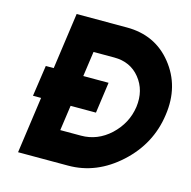

<svg xmlns="http://www.w3.org/2000/svg" viewBox="-103 -802 900 904"><g transform="rotate(15 346.5 -350.0)"><path d="M385 -548Q464 -548 510 -491Q557 -433 546 -350Q534 -268 471 -209Q409 -152 329 -152H228L284 -548ZM406 -700H161L63 0H307Q445 0 557 -102Q613 -153 646 -215Q679 -277 689 -350Q710 -494 626 -598Q544 -700 406 -700ZM62 -275H369L390 -426H84Z"/></g></svg>

Font: Unageo
Style: ExtraBold-Italic
Weight: 800
Designer: Richard Sepsi
Foundry: Richard Sepsi
Version: Version 2.000